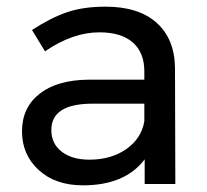

<svg xmlns="http://www.w3.org/2000/svg" viewBox="-20 -552 621 576"><path d="M506 0H414V-74Q355 4 229 4Q146 4 96 -42Q46 -88 46 -158Q46 -229 98.5 -270.5Q151 -312 245 -313H413V-338Q413 -394 378.5 -424.5Q344 -455 278 -455Q198 -455 115 -398L76 -462Q133 -499 181.5 -515.5Q230 -532 297 -532Q396 -532 450 -483.5Q504 -435 505 -348ZM248 -73Q313 -73 358.5 -104.5Q404 -136 413 -188V-241H258Q134 -241 134 -162Q134 -121 165 -97Q196 -73 248 -73Z"/></svg>

Font: Montserrat arm
Style: Regular
Weight: 400
Designer: Julieta Ulanovsky
Foundry: Julieta Ulanovsky
Version: Version 6.000;PS 006.000;hotconv 1.0.88;makeotf.lib2.5.64775